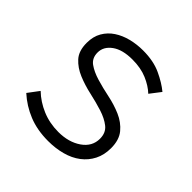

<svg xmlns="http://www.w3.org/2000/svg" viewBox="-129 -547 661 661"><g transform="rotate(45 201.5 -216.0)"><path d="M194 10Q141 10 99 -7Q57 -24 24 -54L54 -94Q81 -68 117.5 -52.5Q154 -37 197 -37Q247 -37 281 -60.5Q315 -84 315 -122Q315 -151 295.5 -166.5Q276 -182 246 -191.5Q216 -201 182 -208.5Q148 -216 118 -228.5Q88 -241 68.5 -262.5Q49 -284 49 -323Q49 -354 62 -376.5Q75 -399 97 -413.5Q119 -428 147 -435Q175 -442 205 -442Q256 -442 292.5 -425Q329 -408 353 -388L323 -349Q303 -368 272.5 -381Q242 -394 201 -394Q153 -394 126 -374.5Q99 -355 99 -326Q99 -299 118.5 -285Q138 -271 168 -262Q198 -253 232 -246Q266 -239 296 -226Q326 -213 345.5 -189.5Q365 -166 365 -126Q365 -93 352 -67.5Q339 -42 316 -24.5Q293 -7 261.5 1.5Q230 10 194 10Z"/></g></svg>

Font: Tilda Sans Light
Style: Regular
Weight: 300
Designer: ParaType Ltd
Foundry: ParaType Ltd
Version: Version 1.009